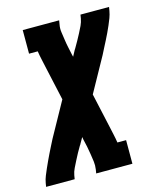

<svg xmlns="http://www.w3.org/2000/svg" viewBox="-141 -611 751 896"><g transform="rotate(-15 235.0 -162.5)"><path d="M-30 205 -27 187Q-24 170 -17.5 154Q-11 138 -4 122Q3 106 10.5 90Q18 74 25.5 58.5Q33 43 41 27.5Q49 12 57 -4L149 -170L112 -337Q108 -356 103.5 -376Q99 -396 96 -416H54V-530H230L227 -512Q223 -492 226 -473Q229 -454 231.5 -435.5Q234 -417 238 -398.5Q242 -380 246 -361L249 -349L264 -377Q265 -379 266.5 -381Q268 -383 269 -385Q278 -400 286.5 -415.5Q295 -431 303.5 -447Q312 -463 319.5 -479Q327 -495 330 -512L333 -530H471L468 -512Q465 -495 459 -479Q453 -463 446 -447Q439 -431 431.5 -415Q424 -399 416 -383.5Q408 -368 400 -352.5Q392 -337 384 -321L292 -155L329 12Q333 31 337.5 51Q342 71 345 91H387V205H212L215 187Q218 167 215.5 148Q213 129 210 110.5Q207 92 203.5 73.5Q200 55 195 36L193 24L177 52Q176 54 175 56Q174 58 172 60Q163 75 154.5 90.5Q146 106 138 122Q130 138 122 154Q114 170 111 187L108 205Z"/></g></svg>

Font: Iosevka Curly Slab HvObl
Style: Regular
Weight: 900
Italic angle: -9°
Monospace: yes
Designer: Belleve Invis
Foundry: Belleve Invis
Version: Version 11.1.0; ttfautohint (v1.8.3)